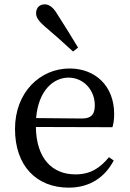

<svg xmlns="http://www.w3.org/2000/svg" viewBox="-20 -849 596 883"><path d="M339 -630C309 -680 278 -730 244 -783C224 -817 205 -829 185 -829C165 -829 146 -816 146 -788C146 -773 153 -756 184 -729C230 -690 273 -652 316 -612ZM146 -306C157 -436 228 -492 295 -492C366 -492 416 -433 416 -365C416 -329 405 -304 357 -304ZM497 -264C502 -279 505 -300 505 -325C505 -454 418 -534 300 -534C165 -534 49 -425 49 -256C49 -85 149 14 296 14C393 14 463 -34 503 -111L481 -126C442 -79 399 -47 327 -47C220 -47 147 -120 145 -265Z"/></svg>

Font: Noto Serif CJK JP Medium
Style: Regular
Weight: 500
Designer: Ryoko NISHIZUKA 西塚涼子 (kana & ideographs); Frank Grießhammer (Latin, Greek & Cyrillic); Wenlong ZHANG 张文龙 (bopomofo); San
Foundry: Adobe Systems Incorporated
Version: Version 1.000;PS 1;hotconv 16.6.53;makeotf.lib2.5.65590